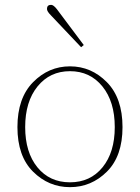

<svg xmlns="http://www.w3.org/2000/svg" viewBox="-20 -758 578 793"><path d="M84 -233Q84 -129 134.5 -67Q185 -5 269 -5Q353 -5 403.5 -67Q454 -129 454 -233Q454 -338 403 -401Q352 -464 269 -464Q186 -464 135 -401Q84 -338 84 -233ZM116.5 -418.5Q181 -484 269 -484Q357 -484 421.5 -418.5Q486 -353 486 -233Q486 -113 421.5 -49Q357 15 269 15Q181 15 116.5 -49Q52 -113 52 -233Q52 -353 116.5 -418.5ZM326 -572 315 -563 190 -695Q174 -711 174 -721Q174 -738 191 -738Q201 -738 215 -720Z"/></svg>

Font: TypoPRO Source Serif Pro
Style: Regular
Weight: 200
Designer: Frank Grießhammer
Foundry: Adobe Systems Incorporated
Version: Version 1.017;PS (version unavailable);hotconv 1.0.79;makeot